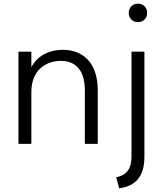

<svg xmlns="http://www.w3.org/2000/svg" viewBox="-20 -780 885 1041"><path d="M440 -290V0H510V-290C510 -450 420 -510 320 -510C254 -510 187 -484 150 -416V-500H80V0H150V-280C150 -410 240 -450 310 -450C380 -450 440 -410 440 -290ZM728 -660C757 -660 778 -681 778 -710C778 -739 757 -760 728 -760C699 -760 678 -739 678 -710C678 -681 699 -660 728 -660ZM610 181 626 241C719 228 763 174 763 69V-500H693V69C693 135 666 171 610 181Z"/></svg>

Font: Gully Light
Style: Regular
Weight: 300
Designer: jaikishan Patel
Foundry: MagicType
Version: Version 1.000;Glyphs 3.2 (3242)